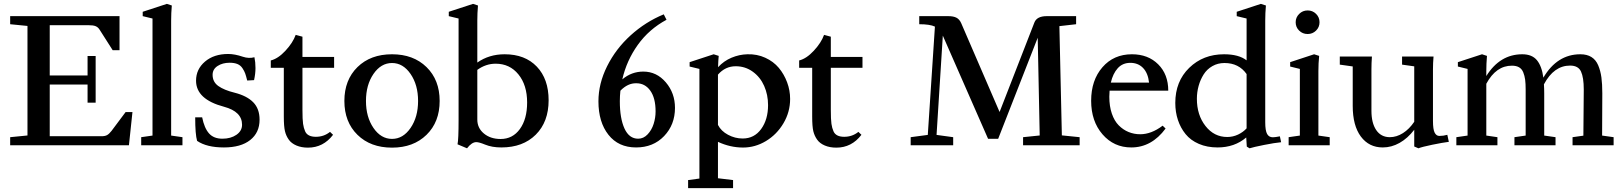

<svg xmlns="http://www.w3.org/2000/svg" viewBox="-20 -746 8334 986"><path d="M32.2 0V-41.5L121.1 -50.3V-612.8L32.2 -621.6V-663.1H593.8V-488.3H558.6L491.7 -593.3Q483.9 -606 471.7 -611.3Q459.5 -616.7 433.1 -616.7H235.4V-358.4H429.7V-458.5H471.2V-218.8H429.7V-312H235.4V-46.4H502Q519 -46.4 529.8 -52.2Q540.5 -58.1 552.7 -73.7L625 -170.4H660.2L642.1 0Z M705.1 0V-41.5L763.2 -49.8V-650.9L712.9 -663.1V-685.5L836.9 -726.1L862.3 -717.8Q858.9 -678.7 858.9 -640.6V-49.8L917 -41.5V0Z M1129.9 11.2Q1041.5 11.2 992.2 -22.5Q982.4 -55.7 982.4 -143.6H1018.1Q1029.3 -87.9 1053.5 -60.8Q1077.6 -33.7 1122.1 -33.7Q1165 -33.7 1194.1 -53.7Q1223.1 -73.7 1223.1 -105.5Q1223.1 -172.9 1130.4 -197.8Q986.8 -235.8 986.8 -331.5Q986.8 -390.6 1032.7 -429.7Q1078.6 -468.8 1151.9 -468.8Q1185.5 -468.8 1227.1 -454.6Q1258.3 -444.3 1286.6 -452.1Q1292 -427.2 1292 -396.5Q1292 -367.2 1284.7 -334.5L1249.5 -332.5Q1243.7 -356 1239.3 -368.4Q1234.9 -380.9 1225.1 -395.8Q1215.3 -410.6 1199.2 -417.2Q1183.1 -423.8 1159.2 -423.8Q1123 -423.8 1097.4 -407.2Q1071.8 -390.6 1071.8 -361.8Q1071.8 -325.2 1101.3 -304.2Q1130.9 -283.2 1184.6 -270Q1248 -253.9 1280.5 -220.7Q1313 -187.5 1313 -131.3Q1313 -64.9 1264.9 -26.9Q1216.8 11.2 1129.9 11.2Z M1561.5 12.2Q1527.8 12.2 1502.2 1.2Q1476.6 -9.8 1463.4 -28.3Q1449.2 -47.9 1443.4 -72.3Q1437.5 -96.7 1437.5 -147.5V-397.9H1370.6V-435.5Q1408.2 -444.8 1446 -485.6Q1483.9 -526.4 1498.5 -566.9L1533.2 -557.6V-453.6H1695.8V-397.9H1533.2V-182.6Q1533.2 -131.8 1536.4 -110.1Q1539.6 -88.4 1546.9 -71.8Q1559.1 -43.5 1602.1 -43.5Q1643.6 -43.5 1674.8 -68.8L1690.4 -53.7Q1640.1 12.2 1561.5 12.2Z M1993.2 12.2Q1882.8 12.2 1815.7 -53.7Q1748.5 -119.6 1748.5 -227.5Q1748.5 -335.4 1815.7 -401.4Q1882.8 -467.3 1993.2 -467.3Q2103 -467.3 2170.4 -401.4Q2237.8 -335.4 2237.8 -227.5Q2237.8 -119.6 2170.4 -53.7Q2103 12.2 1993.2 12.2ZM1897.9 -88.9Q1936.5 -32.7 1993.2 -32.7Q2049.8 -32.7 2088.4 -88.9Q2127 -145 2127 -227.5Q2127 -310.1 2088.4 -366.2Q2049.8 -422.4 1993.2 -422.4Q1936.5 -422.4 1897.9 -366.2Q1859.4 -310.1 1859.4 -227.5Q1859.4 -145 1897.9 -88.9Z M2378.4 15.6 2329.6 -4.9Q2335 -29.3 2335 -130.9V-650.9L2284.7 -663.1V-685.5L2409.2 -726.1L2434.6 -717.8Q2431.2 -678.7 2431.2 -640.6V-424.8Q2491.7 -467.3 2571.3 -467.3Q2676.3 -467.3 2736.8 -403.8Q2797.4 -340.3 2797.4 -231Q2797.4 -120.1 2731.4 -54.4Q2665.5 11.2 2554.7 11.2Q2506.8 11.2 2471.2 -3.4Q2440.4 -16.1 2425.8 -16.1Q2402.8 -16.1 2378.4 15.6ZM2431.2 -131.8Q2431.2 -88.4 2465.1 -60.3Q2499 -32.2 2550.8 -32.2Q2612.8 -32.2 2649.9 -83.5Q2687 -134.8 2687 -219.7Q2687 -309.1 2642.3 -364Q2597.7 -418.9 2525.4 -418.9Q2475.1 -418.9 2431.2 -387.2Z M3246.6 11.2Q3155.8 11.2 3104.5 -54Q3053.2 -119.1 3053.2 -225.6Q3053.2 -316.4 3097.7 -405.8Q3142.1 -495.1 3218.5 -564.5Q3294.9 -633.8 3388.7 -672.4L3402.8 -644.5Q3313 -596.2 3255.4 -515.6Q3197.8 -435.1 3175.8 -338.4Q3223.1 -378.4 3283.7 -378.4Q3352.1 -378.4 3399.2 -323.2Q3446.3 -268.1 3446.3 -191.9Q3446.3 -105.5 3390.4 -47.1Q3334.5 11.2 3246.6 11.2ZM3163.1 -226.1Q3163.1 -138.2 3187 -85.9Q3210.9 -33.7 3257.3 -33.7Q3284.7 -33.7 3305.7 -55.9Q3326.7 -78.1 3336.7 -109.6Q3346.7 -141.1 3346.7 -173.8Q3346.7 -242.7 3319.3 -280.8Q3292 -318.8 3247.1 -318.4Q3204.1 -319.3 3166 -280.3Q3163.1 -252.9 3163.1 -226.1Z M3513.7 220.2V178.7L3571.8 170.9V-392.1L3521.5 -404.3V-426.8L3645 -467.3L3670.9 -459Q3668.5 -436 3667.5 -400.9Q3697.3 -433.1 3736.8 -449.7Q3776.4 -466.3 3818.4 -467.3Q3867.7 -468.8 3909.9 -449.5Q3952.1 -430.2 3979.5 -397.5Q4006.8 -364.7 4022.2 -323.2Q4037.6 -281.7 4037.6 -237.8Q4037.6 -170.9 4003.4 -113Q3969.2 -55.2 3913.6 -21.7Q3857.9 11.7 3795.9 11.7Q3730 11.7 3667 -17.6V169.4L3744.6 178.7V220.2ZM3758.3 -405.8Q3704.6 -405.8 3667 -362.8V-104.5Q3683.1 -72.8 3719 -53.7Q3754.9 -34.7 3793.9 -34.7Q3853.5 -34.7 3888.9 -83.5Q3924.3 -132.3 3924.3 -206.1Q3924.3 -259.3 3904.3 -304.7Q3884.3 -350.1 3845.7 -377.9Q3807.1 -405.8 3758.3 -405.8Z M4274.9 12.2Q4241.2 12.2 4215.6 1.2Q4189.9 -9.8 4176.8 -28.3Q4162.6 -47.9 4156.7 -72.3Q4150.9 -96.7 4150.9 -147.5V-397.9H4084V-435.5Q4121.6 -444.8 4159.4 -485.6Q4197.3 -526.4 4211.9 -566.9L4246.6 -557.6V-453.6H4409.2V-397.9H4246.6V-182.6Q4246.6 -131.8 4249.8 -110.1Q4252.9 -88.4 4260.3 -71.8Q4272.5 -43.5 4315.4 -43.5Q4356.9 -43.5 4388.2 -68.8L4403.8 -53.7Q4353.5 12.2 4274.9 12.2Z M4656.7 0V-41.5L4744.6 -53.2L4781.2 -609.4Q4755.4 -621.6 4700.7 -621.6V-663.1H4849.6Q4876.5 -663.1 4891.8 -655Q4907.2 -647 4916 -627.4L5113.3 -170.9L5292 -630.4Q5304.7 -663.1 5355.5 -663.1H5506.3V-621.6L5420.4 -611.8L5433.1 -50.8L5524.4 -41.5V0H5233.9V-41.5L5319.3 -50.3L5309.1 -552.2L5106 -33.2H5054.2L4821.8 -563V-563.5L4789.6 -53.2L4875 -41.5V0Z M5789.6 11.2Q5700.2 11.2 5641.8 -56.2Q5583.5 -123.5 5583.5 -228.5Q5583.5 -334 5641.4 -400.6Q5699.2 -467.3 5793 -467.3Q5876 -467.3 5927.7 -415.8Q5979.5 -364.3 5979.5 -280.3H5678.2Q5676.8 -264.6 5676.8 -249Q5676.8 -200.7 5689.7 -162.8Q5702.6 -125 5725.1 -102.3Q5747.6 -79.6 5775.6 -68.1Q5803.7 -56.6 5835.4 -56.6Q5892.6 -56.6 5950.7 -100.6L5965.8 -85.9Q5894 11.2 5789.6 11.2ZM5784.7 -423.3Q5745.1 -423.3 5720.2 -395.8Q5695.3 -368.2 5684.6 -321.8H5880.9Q5875.5 -370.6 5850.1 -397Q5824.7 -423.3 5784.7 -423.3Z M6397 15.6 6382.8 6.8 6379.9 -40Q6319.8 11.2 6232.9 11.2Q6179.2 11.2 6136.7 -7.1Q6094.2 -25.4 6068.4 -57.4Q6042.5 -89.4 6029.1 -129.9Q6015.6 -170.4 6015.6 -217.3Q6015.6 -328.1 6087.2 -397.7Q6158.7 -467.3 6266.1 -467.3Q6341.8 -467.3 6381.8 -436V-650.9L6331.1 -663.1V-685.5L6455.1 -726.1L6481 -717.8Q6477.5 -678.7 6477.5 -640.6V-118.7Q6477.5 -75.2 6487.1 -58.1Q6496.6 -41 6516.6 -41Q6528.3 -41 6552.7 -45.9L6559.1 -15.6Q6526.9 -12.7 6471.7 -1.7Q6416.5 9.3 6397 15.6ZM6282.2 -42.5Q6311.5 -42.5 6337.9 -54.9Q6364.3 -67.4 6381.8 -86.9V-365.7Q6341.8 -422.4 6268.1 -422.4Q6233.9 -422.4 6206.1 -406.5Q6178.2 -390.6 6161.4 -364Q6144.5 -337.4 6135.5 -305.2Q6126.5 -272.9 6126.5 -238.8Q6126.5 -155.3 6170.7 -98.9Q6214.8 -42.5 6282.2 -42.5Z M6695.3 -571.3Q6669.4 -571.3 6651.6 -588.9Q6633.8 -606.4 6633.8 -631.8Q6633.8 -656.7 6651.9 -674.6Q6669.9 -692.4 6695.3 -692.4Q6720.7 -692.4 6738.5 -674.8Q6756.3 -657.2 6756.3 -631.8Q6756.3 -606.4 6738.5 -588.9Q6720.7 -571.3 6695.3 -571.3ZM6597.7 0V-41.5L6655.3 -49.8V-392.1L6605.5 -404.3V-426.8L6728.5 -467.3L6754.4 -459Q6750.5 -421.4 6750.5 -380.9V-49.8L6808.6 -41.5V0Z M7081.1 11.2Q7010.3 11.2 6968.5 -44.9Q6926.8 -101.1 6926.8 -202.1V-404.8L6860.4 -414.1V-455.6H7025.4Q7022.9 -421.4 7022.9 -390.6V-177.2Q7022.9 -114.3 7047.4 -78.1Q7071.8 -42 7116.7 -41.5Q7151.9 -41.5 7184.6 -62.3Q7217.3 -83 7242.7 -120.6V-405.3L7180.2 -414.1V-455.6H7341.8Q7338.9 -422.9 7338.9 -390.6V-125Q7338.9 -81.1 7347.7 -64.5Q7356.4 -47.9 7371.6 -47.9Q7392.6 -47.9 7412.6 -53.7L7420.4 -17.6Q7388.7 -13.7 7335.4 -2.7Q7282.2 8.3 7264.2 15.6L7242.7 6.3V-79.6Q7209 -35.6 7167.5 -12.2Q7126 11.2 7081.1 11.2Z M7459 0V-41.5L7516.6 -49.8V-392.1L7466.8 -404.3V-426.8L7590.8 -467.3L7616.2 -459Q7612.8 -418 7612.8 -380.9V-355.5Q7682.6 -467.3 7797.4 -467.3Q7847.7 -467.3 7872.8 -436.8Q7897.9 -406.2 7905.8 -347.2Q7976.6 -467.3 8095.7 -467.3Q8129.9 -467.3 8152.6 -453.1Q8175.3 -439 8187.3 -410.9Q8199.2 -382.8 8203.9 -348.6Q8208.5 -314.5 8208.5 -266.6Q8208.5 -121.1 8207.5 -49.8L8266.6 -41.5V0H8055.7V-41.5L8111.3 -49.3Q8113.3 -204.6 8113.3 -286.1Q8113.3 -348.1 8099.1 -378.7Q8085 -409.2 8043 -409.2Q7960 -409.2 7908.7 -313Q7910.2 -291 7910.2 -266.6V-49.8L7968.3 -41.5V0H7757.3V-41.5L7814.9 -49.8V-286.1Q7814.9 -316.4 7812.3 -336.7Q7809.6 -356.9 7802.5 -374.5Q7795.4 -392.1 7781 -400.4Q7766.6 -408.7 7744.6 -408.7Q7663.1 -409.2 7612.8 -315.9V-49.8L7669.9 -41.5V0Z"/></svg>

Font: Elstob 6pt Medium
Style: Regular
Weight: 500
Designer: Peter S. Baker
Version: Version 1.015